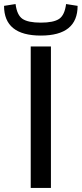

<svg xmlns="http://www.w3.org/2000/svg" viewBox="-63 -930 404 950"><path d="M189 0H89V-700H189ZM-43 -901 14 -910Q21 -855 48.5 -836.5Q76 -818 139 -818Q202 -818 229.5 -836.5Q257 -855 264 -910L321 -901Q321 -754 139 -754Q-43 -754 -43 -901Z"/></svg>

Font: Voces
Style: Regular
Weight: 400
Designer: Ana Paula Megda, Pablo Ugerman
Foundry: Ana Paula Megda, Pablo Ugerman
Version: Version 1.003